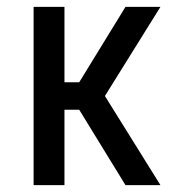

<svg xmlns="http://www.w3.org/2000/svg" viewBox="-20 -540 540 560"><path d="M78 0V-520H168V-300H211L346 -520H448L286 -260L448 0H346L211 -220H168V0Z"/></svg>

Font: Iosevka Curly Medium
Style: Regular
Weight: 500
Monospace: yes
Designer: Belleve Invis
Foundry: Belleve Invis
Version: Version 22.1.2; ttfautohint (v1.8.4)